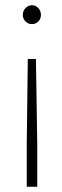

<svg xmlns="http://www.w3.org/2000/svg" viewBox="-20 -548 236 732"><path d="M67 -491Q67 -507 77.5 -517.5Q88 -528 102 -528Q116 -528 126 -517.5Q136 -507 136 -491Q136 -476 126 -466Q116 -456 102 -456Q88 -456 77.5 -466Q67 -476 67 -491ZM122 164H82V0L86 -323H117L122 0Z"/></svg>

Font: Montserrat arm2 ExtraLight
Style: Regular
Weight: 275
Designer: Julieta Ulanovsky
Foundry: Julieta Ulanovsky
Version: Version 6.000